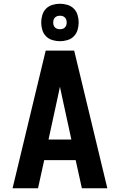

<svg xmlns="http://www.w3.org/2000/svg" viewBox="-20 -1005 640 1025"><path d="M47 0 64 -70 165 -490 224 -735H376L553 0H417L384 -150H216L183 0ZM239 -260H361L311 -490Q308 -503 305.5 -516Q303 -529 300 -542Q297 -529 294.5 -516Q292 -503 289 -490ZM300 -785Q280 -785 260 -791Q240 -797 226 -811Q212 -825 206 -845Q200 -865 200 -885Q200 -905 206 -925Q212 -945 226 -959Q240 -973 260 -979Q280 -985 300 -985Q320 -985 340 -979Q360 -973 374 -959Q388 -945 394 -925Q400 -905 400 -885Q400 -865 394 -845Q388 -825 374 -811Q360 -797 340 -791Q320 -785 300 -785ZM300 -849Q307 -849 314 -851Q321 -853 326.5 -858.5Q332 -864 334 -871Q336 -878 336 -885Q336 -892 334 -899Q332 -906 326.5 -911.5Q321 -917 314 -919Q307 -921 300 -921Q293 -921 286 -919Q279 -917 273.5 -911.5Q268 -906 266 -899Q264 -892 264 -885Q264 -878 266 -871Q268 -864 273.5 -858.5Q279 -853 286 -851Q293 -849 300 -849Z"/></svg>

Font: Iosevka Aile Extrabold
Style: Regular
Weight: 800
Designer: Belleve Invis
Foundry: Belleve Invis
Version: Version 27.3.5; ttfautohint (v1.8.4)